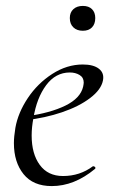

<svg xmlns="http://www.w3.org/2000/svg" viewBox="-20 -617 383 649"><path d="M27 -133Q27 -155 32 -185Q41 -236 74 -285.5Q107 -335 156.5 -367Q206 -399 260 -399Q296 -399 314.5 -384.5Q333 -370 328 -345Q322 -314 284.5 -285.5Q247 -257 189.5 -237.5Q132 -218 68 -211L70 -224Q150 -235 201 -260Q252 -285 261 -324Q263 -334 263 -338Q263 -355 249 -363.5Q235 -372 216 -372Q168 -372 136 -329Q104 -286 93 -218Q87 -187 87 -159Q87 -97 114.5 -59.5Q142 -22 193 -22Q250 -22 294 -55H296Q299 -55 301.5 -52Q304 -49 301 -46Q231 12 155 12Q92 12 59.5 -28.5Q27 -69 27 -133ZM216 -556Q216 -575 228 -586Q240 -597 260 -597Q280 -597 291 -586Q302 -575 302 -556Q302 -536 291 -524.5Q280 -513 260 -513Q240 -513 228 -524.5Q216 -536 216 -556Z"/></svg>

Font: Cormorant Garamond
Style: Italic
Weight: 400
Italic angle: -10°
Designer: Christian Thalmann (Catharsis Fonts)
Foundry: Catharsis Fonts
Version: Version 4.000